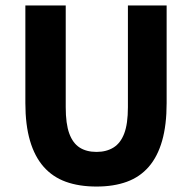

<svg xmlns="http://www.w3.org/2000/svg" viewBox="-20 -672 705 704"><path d="M334 12Q270 12 221.5 -5.5Q173 -23 140 -60.5Q107 -98 90 -156Q73 -214 73 -294V-652H221V-279Q221 -218 234 -182.5Q247 -147 272 -131Q297 -115 334 -115Q370 -115 396 -131Q422 -147 435.5 -182.5Q449 -218 449 -279V-652H591V-294Q591 -214 574.5 -156Q558 -98 525.5 -60.5Q493 -23 445 -5.5Q397 12 334 12Z"/></svg>

Font: Source Sans 3 ExtraLight
Style: Bold
Weight: 700
Version: Version 3.052;hotconv 1.1.0;makeotfexe 2.6.0